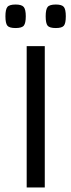

<svg xmlns="http://www.w3.org/2000/svg" viewBox="-20 -829 316 849"><path d="M178 -625V0H98V-625ZM4 -757Q4 -787 12.5 -798Q21 -809 49 -809Q76 -809 85 -798Q94 -787 94 -757Q94 -727 85.5 -716Q77 -705 49 -705Q21 -705 12.5 -715.5Q4 -726 4 -757ZM182 -757Q182 -787 190.5 -798Q199 -809 227 -809Q254 -809 262.5 -798Q271 -787 271 -757Q271 -726 262.5 -715.5Q254 -705 227 -705Q199 -705 190.5 -715.5Q182 -726 182 -757Z"/></svg>

Font: Changa Light
Style: Regular
Weight: 300
Designer: Eduardo Rodriguez Tunni
Foundry: Eduardo Rodriguez Tunni
Version: Version 2.002; ttfautohint (v1.5) -l 8 -r 50 -G 110 -x 14 -H